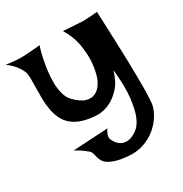

<svg xmlns="http://www.w3.org/2000/svg" viewBox="-203 -632 940 984"><g transform="rotate(-30 267.0 -140.0)"><path d="M-35.2 -499Q-15.6 -496.1 -0.5 -494.6Q14.6 -493.2 26.4 -492.2Q39.1 -491.2 50.8 -491.2Q61.5 -491.2 78.1 -492.2Q91.8 -493.2 113.8 -494.6Q135.7 -496.1 166 -499Q164.1 -495.1 158.2 -475.1Q152.3 -455.1 146.5 -426.3Q140.6 -397.5 136.2 -362.8Q131.8 -328.1 132.3 -294.4Q132.8 -260.7 140.6 -231Q148.4 -201.2 166 -182.6Q203.1 -144.5 231.9 -136.7Q260.7 -128.9 282.2 -138.7Q303.7 -148.4 317.4 -168Q331.1 -187.5 336.9 -204.1Q351.6 -249 354.5 -298.8Q356.4 -341.8 347.7 -394.5Q338.9 -447.3 305.7 -502Q331.1 -500 349.6 -499Q368.2 -498 381.8 -497.1Q397.5 -496.1 409.2 -495.1Q419.9 -494.1 434.6 -495.1Q447.3 -495.1 465.3 -496.6Q483.4 -498 505.9 -500Q509.8 -404.3 512.7 -329.6Q515.6 -254.9 517.1 -197.8Q518.6 -140.6 518.6 -99.1Q518.6 -57.6 518.6 -29.3Q517.6 38.1 512.7 59.6Q504.9 89.8 484.9 120.1Q464.8 150.4 434.6 174.3Q404.3 198.2 364.7 211.4Q325.2 224.6 278.3 220.7Q232.4 216.8 205.6 208.5Q178.7 200.2 163.6 189.5Q148.4 178.7 142.1 167Q135.7 155.3 132.8 143.1Q129.9 130.9 127 120.1Q124 109.4 115.2 101.6Q104.5 92.8 92.8 84Q82 76.2 69.8 68.4Q57.6 60.5 45.9 55.7L253.9 43.9Q245.1 55.7 241.2 65.4Q237.3 75.2 236.3 82Q235.4 90.8 237.3 96.7Q241.2 108.4 251.5 122.6Q261.7 136.7 278.3 145Q294.9 153.3 317.9 150.4Q340.8 147.5 370.1 126Q394.5 107.4 411.1 66.4Q424.8 31.2 432.6 -32.2Q440.4 -95.7 429.7 -199.2Q412.1 -138.7 381.8 -106.4Q351.6 -74.2 321.3 -59.6Q286.1 -42 248 -41Q197.3 -43 161.1 -54.2Q125 -65.4 101.6 -85Q78.1 -104.5 64.9 -131.3Q51.8 -158.2 45.9 -191.4Q40 -224.6 40 -258.3Q40 -292 40.5 -321.3Q41 -350.6 41 -374.5Q41 -398.4 36.1 -413.1Q30.3 -427.7 20.5 -442.4Q12.7 -455.1 -1.5 -470.2Q-15.6 -485.4 -35.2 -499Z"/></g></svg>

Font: Irish Grover
Style: Regular
Weight: 400
Designer: Squid
Foundry: Font Diner, Inc DBA Sideshow
Version: Version 1.000